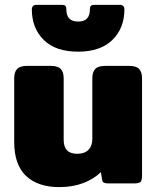

<svg xmlns="http://www.w3.org/2000/svg" viewBox="-20 -749 642 784"><path d="M110 -711Q110 -719 114.5 -724Q119 -729 126 -729H234Q244 -729 247.5 -724.5Q251 -720 251 -710Q251 -661 299 -661Q347 -661 347 -710Q347 -720 350.5 -724.5Q354 -729 364 -729H472Q479 -729 483.5 -724Q488 -719 488 -711Q488 -634 439 -586Q390 -538 299 -538Q207 -538 158.5 -586Q110 -634 110 -711ZM38 -170V-429Q38 -455 50 -467.5Q62 -480 90 -480H187Q216 -480 228 -467.5Q240 -455 240 -429V-178Q240 -121 295 -121Q325 -121 341 -137Q357 -153 357 -182V-429Q357 -455 369 -467.5Q381 -480 410 -480H507Q536 -480 548 -467.5Q560 -455 560 -429V-31Q560 -12 553.5 -6Q547 0 526 0H423Q411 0 404.5 -3Q398 -6 397 -15L392 -46Q363 -18 320 -1.5Q277 15 222 15Q135 15 86.5 -30.5Q38 -76 38 -170Z"/></svg>

Font: Mitr SemiBold
Style: Regular
Weight: 600
Designer: Thanarat Vachiruckul
Foundry: Cadson Demak
Version: Version 1.002